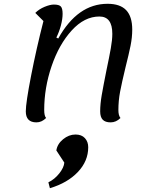

<svg xmlns="http://www.w3.org/2000/svg" viewBox="-20 -620 798 1012"><path d="M116 -33Q116 -78 144 -221.5Q172 -365 209 -509L166 -552Q186 -572 215 -584Q244 -596 264 -596Q291 -596 300.5 -586Q310 -576 310 -547Q310 -520 301 -486Q292 -452 277 -422L287 -417Q389 -600 547 -600Q613 -600 645 -566.5Q677 -533 677 -464Q677 -423 668 -378.5Q659 -334 642 -267Q622 -184 613 -136.5Q604 -89 604 -40Q604 -11 615 2Q592 25 563 25Q535 25 521.5 11Q508 -3 508 -33Q508 -71 516 -117.5Q524 -164 541 -249Q556 -320 564 -365Q572 -410 572 -442Q572 -533 504 -533Q425 -533 358 -459.5Q291 -386 252 -271.5Q213 -157 213 -40Q213 -9 223 2Q200 25 172 25Q116 25 116 -33ZM378 89Q410 89 427.5 108Q445 127 445 156Q445 229 390.5 286.5Q336 344 243 372L235 341Q268 325 292.5 294Q317 263 319 237L277 173Q282 139 312.5 114Q343 89 378 89Z"/></svg>

Font: Lemonada Light
Style: Regular
Weight: 300
Designer: Mohamed Gaber (Arabic) Eduardo Tunni (Latin)
Foundry: Kief Type Foundry
Version: Version 3.006